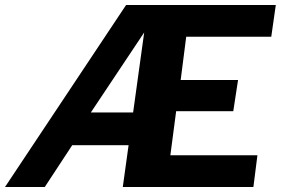

<svg xmlns="http://www.w3.org/2000/svg" viewBox="-32 -743 1122 763"><path d="M991 -126H645L668 -301H895L914 -425H686L708 -597H1046L1064 -723H469L-12 0H146L255 -166H479L456 0H975ZM497 -296H329L541 -614Z"/></svg>

Font: United Sans
Style: Bold Italic
Weight: 700
Italic angle: -8°
Designer: Pablo Impallari, Rodrigo Fuenzalida (Modified by Dan O. Williams)
Version: Version 1.000;PS 001.000;hotconv 1.0.88;makeotf.lib2.5.64775